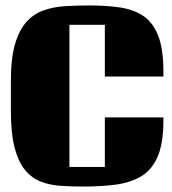

<svg xmlns="http://www.w3.org/2000/svg" viewBox="-20 -670 630 705"><path d="M365 -57V-239H580V-227Q580 -143 558.5 -94Q537 -45 497.5 -22Q458 1 404.5 8Q351 15 286 15Q244 15 204.5 12.5Q165 10 131.5 -2.5Q98 -15 73 -44.5Q48 -74 34 -126.5Q20 -179 20 -262V-374Q20 -457 35.5 -509Q51 -561 78 -590.5Q105 -620 141.5 -632.5Q178 -645 220.5 -647.5Q263 -650 308 -650Q368 -650 418 -643Q468 -636 504 -613Q540 -590 560 -541Q580 -492 580 -408V-389H365V-579H235V-57Z"/></svg>

Font: Unlock
Style: Regular
Weight: 400
Designer: Eduardo Rodriguez Tunni
Foundry: Eduardo Rodriguez Tunni
Version: Version 1.003; ttfautohint (v1.8.4.7-5d5b);gftools[0.9.23]